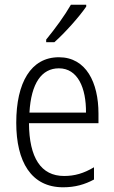

<svg xmlns="http://www.w3.org/2000/svg" viewBox="-20 -785 485 815"><path d="M346 -757V-765H281C254 -718 216 -666 176 -617V-606H211C254 -644 316 -713 346 -757ZM230 -542C111 -542 49 -434 49 -264C49 -99 112 10 248 10C299 10 340 -2 379 -23V-75C335 -49 297 -38 252 -38C154 -38 104 -115 103 -262H398V-303C398 -434 346 -542 230 -542ZM230 -495C310 -495 346 -412 345 -307H105C112 -432 157 -495 230 -495Z"/></svg>

Font: Noto Sans Thai Looped Condensed Light
Style: Regular
Weight: 300
Width: 3
Designer: Sasikarn Vongin, Ben Mitchell
Foundry: The Fontpad Ltd
Version: Version 1.001